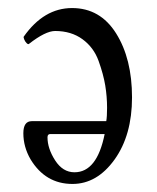

<svg xmlns="http://www.w3.org/2000/svg" viewBox="-20 -445 391 477"><path d="M160 12Q93 12 56 -49Q38 -80 38 -114Q38 -144 59 -144H244Q246 -155 246 -177Q246 -205 241.5 -232.5Q237 -260 225 -293.5Q213 -327 185 -347.5Q157 -368 117 -368Q93 -368 52 -336Q50 -334 46 -338Q42 -342 40 -347.5Q38 -353 39 -354Q89 -425 159 -425Q229 -425 268.5 -362Q308 -299 308 -203Q308 -109 264.5 -48.5Q221 12 160 12ZM165 -17Q221 -17 240 -112H105Q98 -112 98 -104Q98 -76 117 -46.5Q136 -17 165 -17Z"/></svg>

Font: Junicode Cond Light
Style: Regular
Weight: 300
Width: 3
Designer: Peter S. Baker
Version: Version 2.201